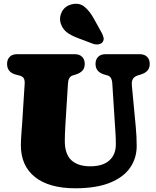

<svg xmlns="http://www.w3.org/2000/svg" viewBox="-20 -991 836 1031"><path d="M598 -309 583 -543Q581 -579.5 557 -586L541 -590.5Q493 -604 493 -648Q493 -671.5 507 -685.8Q521 -700 547 -700H730Q756 -700 770 -685.8Q784 -671.5 784 -648Q784 -625 771.5 -611.5Q759 -598 736 -591L720 -586Q702.5 -580.5 694.2 -568Q686 -555.5 688 -533L709 -310Q714 -260 714 -207Q714 -141.5 678.5 -90.2Q643 -39 570 -9.5Q497 20 384 20Q244 20 168 -40.2Q92 -100.5 92 -212Q92 -225.5 93.2 -247.5Q94.5 -269.5 96.2 -291.8Q98 -314 99 -329L112.5 -542Q113.5 -561.5 107 -571.5Q100.5 -581.5 82 -586L66 -590Q18 -602.5 18 -648Q18 -671.5 32 -685.8Q46 -700 72 -700H381Q407 -700 421 -685.8Q435 -671.5 435 -648Q435 -625 422.5 -611.5Q410 -598 387 -591L371 -586Q347 -579 345 -543L331 -319Q328 -266.5 328 -234Q328 -163 363.5 -130.5Q399 -98 464 -98Q532.5 -98 567.2 -129.5Q602 -161 602 -215Q602 -249 600.5 -269.8Q599 -290.5 598 -309ZM485 -889 525.5 -816Q533 -802 536 -789Q539 -776 530.5 -764.5Q522.5 -754.5 507.5 -752.8Q492.5 -751 478 -756.5L398.5 -786.5Q356 -802.5 334.8 -821Q313.5 -839.5 305 -869Q297 -899.5 312.8 -928.8Q328.5 -958 363.5 -967.5Q405 -978 433.5 -954.8Q462 -931.5 485 -889Z"/></svg>

Font: Fraunces 9pt S100 Black
Style: Regular
Weight: 900
Version: Version 1.000; ttfautohint (v1.8.3)